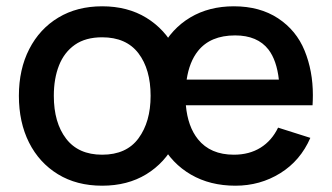

<svg xmlns="http://www.w3.org/2000/svg" viewBox="-20 -575 1055 610"><path d="M728 15Q647.5 15 586.8 -20.2Q526 -55.5 492.2 -118.8Q458.5 -182 458.5 -265.5Q458.5 -354 491.8 -419Q525 -484 584.5 -519.5Q644 -555 723 -555Q805.5 -555 863.5 -516.8Q921.5 -478.5 947.8 -414Q974 -349.5 974 -273Q974 -257 973 -240.5H570.5Q576.5 -173 609 -132.5Q648.5 -83.5 723 -83.5Q772 -83.5 807.8 -105.8Q843.5 -128 863.5 -169.5L966 -137Q934.5 -64.5 870.5 -24.8Q806.5 15 728 15ZM866 -322Q859 -383.5 833 -417.5Q798 -462.5 727 -462.5Q648.5 -462.5 609 -413Q581.5 -378.5 573 -322ZM304.5 15Q223.5 15 164 -21.5Q104.5 -58 72.2 -122.2Q40 -186.5 40 -270.5Q40 -355 73 -419.2Q106 -483.5 165.5 -519.2Q225 -555 304.5 -555Q385.5 -555 445 -518.5Q504.5 -482 537 -418Q569.5 -354 569.5 -270.5Q569.5 -186 536.8 -121.8Q504 -57.5 444.5 -21.2Q385 15 304.5 15ZM304.5 -83.5Q382 -83.5 420.2 -135.8Q458.5 -188 458.5 -270.5Q458.5 -355 419.8 -405.8Q381 -456.5 304.5 -456.5Q252 -456.5 218 -432.8Q184 -409 167.5 -367.2Q151 -325.5 151 -270.5Q151 -185.5 190 -134.5Q229 -83.5 304.5 -83.5Z"/></svg>

Font: Cns Manrope SemBd
Style: Regular
Weight: 600
Designer: Mikhail Sharanda
Foundry: Mikhail Sharanda
Version: Version 4.504